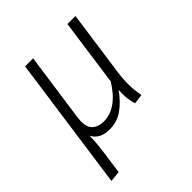

<svg xmlns="http://www.w3.org/2000/svg" viewBox="-200 -650 981 981"><g transform="rotate(-45 290.5 -160.0)"><path d="M449 -87Q449 -46 458 1L405 8Q393 -33 393 -74L394 -100Q358 -49 315.5 -19Q273 11 219 11Q149 11 123 -40Q124 4 113 82L97 197L39 203L141 -523H199L146 -148Q144 -128 144 -121Q144 -78 166.5 -58.5Q189 -39 226 -39Q322 -39 396 -159L447 -523H505L456 -175Q449 -129 449 -87Z"/></g></svg>

Font: FiraGO Light
Style: Italic
Weight: 300
Italic angle: -8°
Designer: bBox Type GmbH
Foundry: bBox Type GmbH
Version: Version 1.001